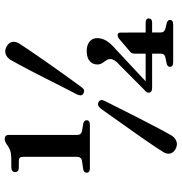

<svg xmlns="http://www.w3.org/2000/svg" viewBox="2 -758 772 816"><g transform="rotate(-90 388.0 -350.0)"><path d="M84.5 -656H112Q121.5 -656 125.5 -652Q129.5 -648 129.5 -636V-409Q129.5 -399.5 125 -394.2Q120.5 -389 112 -387.5L77.5 -382.5Q62 -380 62 -368Q62 -354 81 -354H265.5Q285 -354 285 -368Q285 -379.5 269.5 -382.5L238.5 -387.5Q230.5 -389.5 226.5 -394.5Q222.5 -399.5 222.5 -409V-699Q222.5 -716 204.5 -716Q199 -716 194.2 -713.8Q189.5 -711.5 183 -708Q171 -698 157 -693Q143 -688 119 -688H85.5Q75.5 -688 70 -683.5Q64.5 -679 64.5 -672Q64.5 -664.5 69.2 -660.2Q74 -656 84.5 -656ZM568 -163.5Q568 -171 570.2 -175.8Q572.5 -180.5 577 -183.5L629 -228Q634.5 -233 638.5 -234.5Q642.5 -236 646.5 -236Q657.5 -236 657.5 -224L658 -53Q658 -44.5 662.5 -39.8Q667 -35 674.5 -33L695.5 -28Q703 -26.5 707.2 -23Q711.5 -19.5 711.5 -14Q711.5 0 692 0H531.5Q512 0 512 -14Q512 -25 527.5 -28L551 -33Q559.5 -34.5 563.8 -39.5Q568 -44.5 568 -53ZM520 -228Q533.5 -239.5 539.2 -249Q545 -258.5 545 -267Q545 -277.5 539.2 -285Q533.5 -292.5 527.8 -301.5Q522 -310.5 522 -323Q522 -342 536.5 -354.8Q551 -367.5 580 -367.5Q604 -367.5 619 -355.5Q634 -343.5 634 -322.5Q634 -304.5 624 -286Q614 -267.5 584 -241.5L436 -103.5L429 -117H699.5Q708 -117 712.8 -114Q717.5 -111 717.5 -104Q717.5 -89.5 699 -89.5H422Q412.5 -89.5 407.2 -93.5Q402 -97.5 402 -104.5Q402 -108.5 404.8 -113.2Q407.5 -118 415.5 -124ZM427 -391.5Q420 -381.5 413.8 -379.2Q407.5 -377 399 -381.5Q391 -385.5 390.8 -392.5Q390.5 -399.5 395 -409.5Q403 -425 414.8 -447.5Q426.5 -470 440 -497Q453.5 -524 467.8 -552Q482 -580 495.8 -606.5Q509.5 -633 521.5 -655Q533.5 -677 541.5 -691Q552 -707.5 567 -712.2Q582 -717 599 -707.5Q615 -698.5 617.8 -684Q620.5 -669.5 610 -653Q602.5 -641 589 -621Q575.5 -601 558.5 -576.2Q541.5 -551.5 523 -525.2Q504.5 -499 486.5 -473.8Q468.5 -448.5 453 -427.2Q437.5 -406 427 -391.5ZM333.5 -306.5Q341.5 -316 348 -318.5Q354.5 -321 362.5 -317Q370.5 -312.5 370.8 -305.2Q371 -298 365.5 -288Q358 -273 346.5 -250.2Q335 -227.5 321.5 -200.5Q308 -173.5 293.5 -145.2Q279 -117 265.2 -90.5Q251.5 -64 239.8 -42Q228 -20 219.5 -6Q209.5 9.5 194.2 14.2Q179 19 162.5 10Q146.5 1 143.5 -13.5Q140.5 -28 151 -44Q158.5 -56.5 172 -76.5Q185.5 -96.5 202.5 -121.2Q219.5 -146 238.2 -172.2Q257 -198.5 275 -224Q293 -249.5 308.2 -271Q323.5 -292.5 333.5 -306.5Z"/></g></svg>

Font: Fraunces Medium
Style: Regular
Weight: 500
Version: Version 1.000;[b76b70a41]